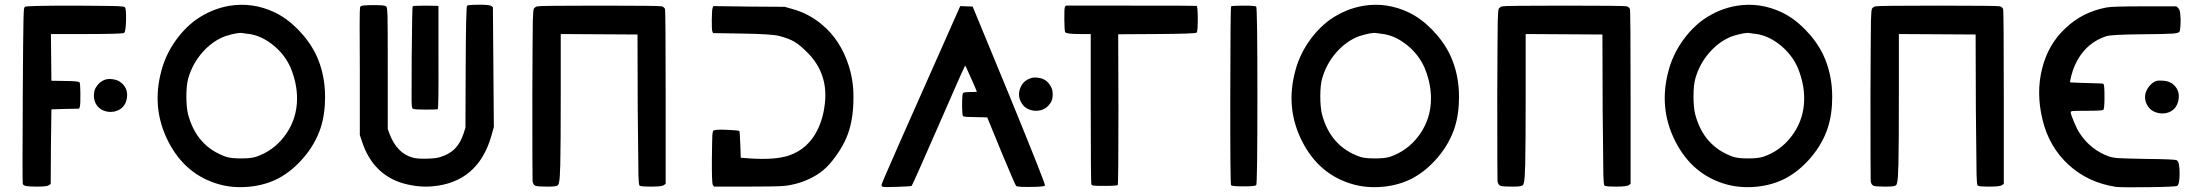

<svg xmlns="http://www.w3.org/2000/svg" viewBox="-20 -792 9404 818"><path d="M86 -763Q91 -768 299 -768Q449 -767 478.5 -766Q508 -765 512 -761Q518 -755 517 -707Q516 -658 509 -652Q503 -647 350 -647H197L198 -548L199 -448L257 -447Q314 -447 319 -441Q322 -437 322.5 -392.5Q323 -348 320 -337L317 -329L258 -328L199 -326L197 -168L196 -8L188 -3Q182 3 138 3Q103 3 91 0.5Q79 -2 77 -9Q75 -16 77 -387Q78 -527 78.5 -596.5Q79 -666 80 -705.5Q81 -745 82 -752.5Q83 -760 86 -763ZM429 -453Q442 -457 460 -454.5Q478 -452 489 -445Q528 -419 520.5 -373.5Q513 -328 468 -317Q444 -312 422 -320.5Q400 -329 389 -349Q380 -364 380 -386Q381 -409 389 -420Q404 -445 429 -453Z M956 -767Q1056 -784 1151 -739Q1203 -714 1250.5 -665.5Q1298 -617 1326 -560Q1365 -478 1365 -379Q1365 -305 1346 -247Q1324 -180 1274.5 -121.5Q1225 -63 1164 -31Q1109 -3 1042 3.5Q975 10 916 -6Q770 -46 697 -189Q624 -332 668 -492Q685 -556 724 -613Q763 -670 815 -708Q881 -754 956 -767ZM1036 -648Q1032 -648 1026.5 -649Q1021 -650 1017.5 -650.5Q1014 -651 1013 -651Q995 -655 940 -638Q886 -618 843 -569.5Q800 -521 782 -458Q774 -429 774 -383Q774 -335 781 -306Q817 -168 943 -124Q964 -117 1007 -117Q1049 -117 1071 -124Q1144 -149 1191 -210.5Q1238 -272 1244.5 -348Q1251 -424 1218 -504Q1192 -562 1141 -602Q1090 -642 1036 -648Z M1533 -769Q1557 -771 1586 -770Q1621 -770 1626 -764Q1630 -760 1631 -723.5Q1632 -687 1632 -500V-242L1639 -223Q1671 -138 1740 -120Q1758 -115 1798.5 -116Q1839 -117 1856 -123Q1895 -135 1918.5 -159Q1942 -183 1956 -226L1963 -248L1964 -506Q1965 -763 1970 -768Q1978 -772 2021 -772Q2067 -772 2074 -766L2080 -761L2082 -506L2084 -251L2074 -215Q2017 -14 1820 2Q1762 7 1697 -11Q1569 -49 1523 -187L1513 -217V-486Q1511 -753 1514 -761Q1515 -768 1533 -769ZM1738 -765Q1739 -768 1794 -768L1848 -767V-548Q1849 -330 1845 -327Q1841 -325 1793 -325Q1745 -325 1738 -329Q1734 -332 1733.5 -363Q1733 -394 1734 -548Q1736 -763 1738 -765Z M2270 -765Q2281 -768 2536 -768Q2791 -768 2800 -765Q2809 -762 2813 -754Q2816 -746 2816 -378V-9L2808 -3Q2800 3 2755 3Q2710 3 2705 -1Q2701 -4 2700 -46Q2699 -88 2697 -325L2696 -645L2533 -646L2369 -647V-405Q2369 -171 2367 -87Q2367 -80 2366 -68Q2365 -11 2357 -3Q2351 3 2319 3Q2311 3 2307 3Q2271 3 2261.5 -0.5Q2252 -4 2249 -19Q2248 -25 2248 -389Q2249 -654 2250 -702.5Q2251 -751 2255 -756Q2262 -764 2270 -765Z M3016 -758 3019 -766 3171 -764 3323 -763 3358 -753Q3426 -734 3481 -688Q3561 -622 3596 -512Q3617 -446 3616 -375Q3616 -286 3592.5 -221.5Q3569 -157 3515 -94Q3468 -40 3388 -14Q3350 -2 3315 0.5Q3280 3 3163 3H3022L3017 -4Q3012 -12 3013 -122Q3014 -202 3015 -217.5Q3016 -233 3020 -236Q3028 -241 3076 -239Q3123 -237 3130 -234Q3132 -230 3134 -175L3136 -120L3175 -117Q3282 -110 3340 -129Q3423 -157 3463 -239Q3491 -296 3496 -370Q3502 -483 3424 -564Q3391 -598 3366.5 -613Q3342 -628 3299 -639Q3269 -647 3143 -649L3018 -651L3015 -658Q3012 -666 3012.5 -708Q3013 -750 3016 -758Z M4063 -748 4071 -766 4097 -765 4124 -764 4280 -386Q4435 -7 4432 -2Q4430 3 4391 4Q4315 6 4309 0Q4305 -4 4245 -148L4186 -292L4137 -293Q4089 -293 4083 -297Q4079 -301 4079 -346Q4079 -391 4083 -396Q4089 -400 4114 -400Q4142 -400 4142 -401Q4142 -403 4118 -457Q4094 -511 4092 -513L4076 -479Q4061 -445 4035 -386Q4009 -327 3979 -258Q3867 -2 3864 0Q3859 2 3804.5 4Q3750 6 3742 4Q3735 3 3736 -6Q3738 -18 4063 -748ZM4372 -459Q4382 -463 4400 -461Q4438 -458 4456 -425Q4465 -412 4465 -389Q4465 -368 4456 -354Q4439 -328 4412 -322Q4389 -317 4367.5 -324.5Q4346 -332 4335 -349Q4314 -379 4325.5 -413.5Q4337 -448 4372 -459Z M4517 -762 4521 -768H4797Q5075 -768 5078 -767Q5083 -764 5083 -711Q5083 -657 5078 -653Q5073 -648 4908 -647L4744 -646L4745 -328Q4745 -7 4742 -4Q4738 0 4686 0Q4648 0 4640 -1Q4632 -2 4630 -6Q4627 -12 4627 -329V-647H4581Q4523 -647 4518 -655Q4515 -663 4514.5 -709.5Q4514 -756 4517 -762Z M5225 -765Q5230 -768 5278 -768Q5328 -768 5332 -764Q5337 -758 5337 -383Q5337 -6 5332 -3Q5326 2 5277 2Q5228 2 5225 -3Q5221 -8 5221.5 -384.5Q5222 -761 5225 -765Z M5787 -767Q5887 -784 5982 -739Q6034 -714 6081.5 -665.5Q6129 -617 6157 -560Q6196 -478 6196 -379Q6196 -305 6177 -247Q6155 -180 6105.5 -121.5Q6056 -63 5995 -31Q5940 -3 5873 3.5Q5806 10 5747 -6Q5601 -46 5528 -189Q5455 -332 5499 -492Q5516 -556 5555 -613Q5594 -670 5646 -708Q5712 -754 5787 -767ZM5867 -648Q5863 -648 5857.5 -649Q5852 -650 5848.5 -650.5Q5845 -651 5844 -651Q5826 -655 5771 -638Q5717 -618 5674 -569.5Q5631 -521 5613 -458Q5605 -429 5605 -383Q5605 -335 5612 -306Q5648 -168 5774 -124Q5795 -117 5838 -117Q5880 -117 5902 -124Q5975 -149 6022 -210.5Q6069 -272 6075.5 -348Q6082 -424 6049 -504Q6023 -562 5972 -602Q5921 -642 5867 -648Z M6381 -765Q6392 -768 6647 -768Q6902 -768 6911 -765Q6920 -762 6924 -754Q6927 -746 6927 -378V-9L6919 -3Q6911 3 6866 3Q6821 3 6816 -1Q6812 -4 6811 -46Q6810 -88 6808 -325L6807 -645L6644 -646L6480 -647V-405Q6480 -171 6478 -87Q6478 -80 6477 -68Q6476 -11 6468 -3Q6462 3 6430 3Q6422 3 6418 3Q6382 3 6372.5 -0.5Q6363 -4 6360 -19Q6359 -25 6359 -389Q6360 -654 6361 -702.5Q6362 -751 6366 -756Q6373 -764 6381 -765Z M7377 -767Q7477 -784 7572 -739Q7624 -714 7671.5 -665.5Q7719 -617 7747 -560Q7786 -478 7786 -379Q7786 -305 7767 -247Q7745 -180 7695.5 -121.5Q7646 -63 7585 -31Q7530 -3 7463 3.5Q7396 10 7337 -6Q7191 -46 7118 -189Q7045 -332 7089 -492Q7106 -556 7145 -613Q7184 -670 7236 -708Q7302 -754 7377 -767ZM7457 -648Q7453 -648 7447.5 -649Q7442 -650 7438.5 -650.5Q7435 -651 7434 -651Q7416 -655 7361 -638Q7307 -618 7264 -569.5Q7221 -521 7203 -458Q7195 -429 7195 -383Q7195 -335 7202 -306Q7238 -168 7364 -124Q7385 -117 7428 -117Q7470 -117 7492 -124Q7565 -149 7612 -210.5Q7659 -272 7665.5 -348Q7672 -424 7639 -504Q7613 -562 7562 -602Q7511 -642 7457 -648Z M7971 -765Q7982 -768 8237 -768Q8492 -768 8501 -765Q8510 -762 8514 -754Q8517 -746 8517 -378V-9L8509 -3Q8501 3 8456 3Q8411 3 8406 -1Q8402 -4 8401 -46Q8400 -88 8398 -325L8397 -645L8234 -646L8070 -647V-405Q8070 -171 8068 -87Q8068 -80 8067 -68Q8066 -11 8058 -3Q8052 3 8020 3Q8012 3 8008 3Q7972 3 7962.5 -0.5Q7953 -4 7950 -19Q7949 -25 7949 -389Q7950 -654 7951 -702.5Q7952 -751 7956 -756Q7963 -764 7971 -765Z M8954 -760Q8974 -765 9114 -765H9252L9260 -758Q9268 -750 9269 -729Q9271 -713 9270 -689.5Q9269 -666 9266 -658Q9263 -651 9239 -649Q9215 -647 9111 -646Q8978 -645 8954 -638Q8852 -604 8812 -494Q8803 -466 8801 -454L8799 -441L8844 -439Q8892 -437 8913 -437Q8939 -437 8942 -434Q8946 -430 8946 -379Q8946 -329 8941 -324Q8936 -320 8869 -320Q8821 -320 8811.5 -319Q8802 -318 8802 -314Q8802 -306 8816 -272.5Q8830 -239 8840 -225Q8886 -154 8966 -125Q8982 -120 9001.5 -118.5Q9021 -117 9118 -115Q9248 -114 9254 -109Q9266 -103 9266 -54Q9266 -5 9255 0Q9248 4 9132.5 5.5Q9017 7 8994 4Q8876 -14 8793 -90Q8710 -166 8682 -282Q8654 -397 8680.5 -501Q8707 -605 8781 -673Q8853 -741 8954 -760ZM9167 -447Q9177 -450 9197 -448Q9217 -447 9233 -437Q9270 -410 9261 -365Q9252 -320 9208 -310Q9186 -306 9164.5 -313.5Q9143 -321 9132 -338Q9115 -362 9120 -390Q9123 -408 9137 -425Q9151 -442 9167 -447Z"/></svg>

Font: FoundationOne
Style: Medium
Weight: 500
Version: Version 0.4